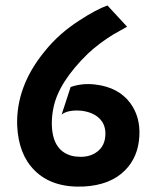

<svg xmlns="http://www.w3.org/2000/svg" viewBox="-20 -671 575 704"><path d="M491 -172Q487 -96 439 -47Q385 8 286 13Q170 18 106 -47Q48 -105 43 -210Q38 -354 144 -483Q196 -548 271 -596Q332 -636 374 -651L446 -573Q442 -571 396 -545Q344 -513 303 -475Q195 -370 176 -276Q170 -246 170 -220Q170 -120 242 -100Q257 -96 276 -96Q313 -96 338 -116Q363 -136 366 -171Q370 -214 342 -239Q319 -260 278 -265Q229 -269 206 -251L239 -352Q282 -367 330 -361Q414 -351 457 -294Q495 -243 491 -172Z"/></svg>

Font: GFS Neohellenic Rg
Style: Bold
Weight: 700
Designer: Designed by Takis Katsoulidis and George D. Matthiopoulos.
Foundry: Designed by Takis Katsoulidis and George D. Matthiopoulos.
Version: Version 1.0